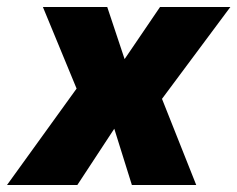

<svg xmlns="http://www.w3.org/2000/svg" viewBox="-59 -526 675 546"><path d="M-39 0 184 -309 189 -201 63 -506H246L297 -353H292L396 -506H596L369 -201L377 -307L499 0H316L265 -163H268L161 0Z"/></svg>

Font: Nunito Sans 7pt SemiCondensed Black
Style: Italic
Weight: 900
Width: 4
Italic angle: -9°
Designer: Vernon Adams
Foundry: Vernon Adams
Version: Version 3.101;gftools[0.9.27]